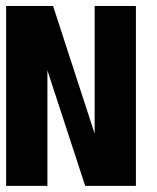

<svg xmlns="http://www.w3.org/2000/svg" viewBox="-20 -605 511 625"><path d="M422.4 0H257.3L134.3 -376V0H0V-585.4H152.8L288.1 -169.9V-585.4H422.4Z"/></svg>

Font: Aqlam Corner
Style: Regular
Weight: 400
Designer: Developer/ Husham Jawad
Version: Version 1.00;December 29, 2020;FontCreator 13.0.0.2683 32-bi